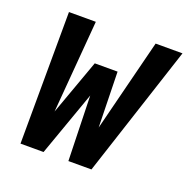

<svg xmlns="http://www.w3.org/2000/svg" viewBox="-99 -616 703 712"><g transform="rotate(20 252.0 -260.0)"><path d="M54 0 56 -520H162L132 -155L211 -374H301L306 -155L398 -520H504L334 0H243L236 -256L145 0Z"/></g></svg>

Font: Iosevka Oblique
Style: Bold
Weight: 700
Italic angle: -9°
Monospace: yes
Designer: Belleve Invis
Foundry: Belleve Invis
Version: Version 32.5.0; ttfautohint (v1.8.4)